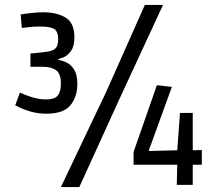

<svg xmlns="http://www.w3.org/2000/svg" viewBox="-20 -753 897 782"><path d="M228 9 414 -382 570 -733H644L467 -351L303 9ZM169 -290Q134 -290 105 -298.5Q76 -307 59 -315.5Q42 -324 42 -324L61 -376Q61 -376 77 -369Q93 -362 118 -355Q143 -348 169 -348Q202 -348 215 -363.5Q228 -379 228 -413Q228 -452 209 -466.5Q190 -481 154 -481H104V-535Q148 -539 172.5 -542.5Q197 -546 207 -557Q217 -568 217 -593Q217 -620 205 -632Q198 -638 183.5 -641.5Q169 -645 145 -645Q129 -645 114 -644Q99 -643 69 -639L64 -694Q80 -697 107 -700Q134 -703 156 -703Q211 -703 247 -681.5Q283 -660 283 -601Q283 -565 269.5 -546Q256 -527 240.5 -520.5Q225 -514 218 -513V-509Q233 -507 251 -498.5Q269 -490 282 -469.5Q295 -449 295 -410Q295 -360 267.5 -325Q240 -290 169 -290ZM700 0 702 -82H524V-134L619 -406L680 -399L586 -140V-138L702 -141L713 -293H765V-141L802 -142V-82H765V0Z"/></svg>

Font: Ruda
Style: Regular
Weight: 400
Designer: Mariela Monsalve and Angelina Sanchez
Foundry: Mariela Monsalve and Angelina Sanchez
Version: Version 2.000